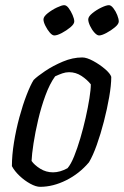

<svg xmlns="http://www.w3.org/2000/svg" viewBox="-20 -722 479 742"><path d="M135 0Q119 0 97 -12Q75 -24 55.5 -42.5Q36 -61 26 -80Q26 -122 34 -171.5Q42 -221 55 -269Q68 -317 83 -355.5Q98 -394 110 -413Q124 -427 154.5 -447.5Q185 -468 223 -484Q261 -500 298 -500Q315 -500 340 -486.5Q365 -473 385.5 -455.5Q406 -438 410 -425Q410 -393 402 -347Q394 -301 381.5 -252.5Q369 -204 354 -162Q339 -120 324 -95Q287 -51 236 -25.5Q185 0 135 0ZM185 -56Q212 -56 241 -72Q254 -87 266.5 -118Q279 -149 290.5 -188Q302 -227 311 -267Q320 -307 325.5 -341.5Q331 -376 331 -396Q317 -414 295 -428.5Q273 -443 247 -443Q234 -443 221 -438.5Q208 -434 193 -427Q172 -398 155.5 -353Q139 -308 127.5 -259Q116 -210 109.5 -167.5Q103 -125 102 -100Q113 -84 135.5 -70Q158 -56 185 -56ZM363 -585Q355 -585 345 -596Q335 -607 328 -622Q321 -637 321 -647Q321 -658 337 -671Q353 -684 372 -693Q391 -702 401 -702Q409 -702 418 -690.5Q427 -679 433 -664Q439 -649 439 -639Q439 -629 424 -616.5Q409 -604 391 -594.5Q373 -585 363 -585ZM190 -585Q182 -585 172.5 -596Q163 -607 155.5 -622Q148 -637 148 -647Q148 -658 164.5 -671Q181 -684 200 -693Q219 -702 228 -702Q237 -702 245.5 -690.5Q254 -679 260.5 -664Q267 -649 267 -639Q267 -629 252 -616.5Q237 -604 219 -594.5Q201 -585 190 -585Z"/></svg>

Font: Texturina 72pt 72pt Regular
Style: Italic
Weight: 400
Italic angle: -11°
Designer: Guillermo Torres Carreño
Foundry: Omnibus-Type
Version: Version 1.002; ttfautohint (v1.8.3)